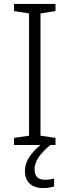

<svg xmlns="http://www.w3.org/2000/svg" viewBox="-20 -734 351 972"><path d="M155 123C155 77 189 39 235 0H261V-36L185 -47V-666L261 -678V-714H51V-678L127 -666V-47L51 -36V0H185C138 38 106 84 106 130C106 187 140 218 198 218C222 218 239 214 254 210V170C243 173 227 176 206 176C173 176 155 158 155 123Z"/></svg>

Font: Noto Sans Khmer UI Light
Style: Regular
Weight: 300
Designer: Danh Hong and the Monotype Design Team
Foundry: Monotype Imaging Inc.
Version: Version 2.002